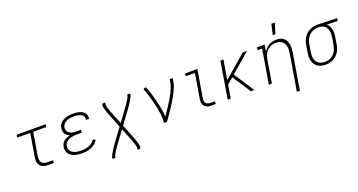

<svg xmlns="http://www.w3.org/2000/svg" viewBox="-50 -1540 4750 2547"><g transform="rotate(-20 2325.0 -266.5)"><path d="M380 0Q359 0 339 -3.5Q319 -7 301.5 -16Q284 -25 271 -40Q258 -55 251.5 -73.5Q245 -92 245 -113Q245 -134 248 -155L303 -482H120L126 -520H534L528 -482H345L290 -155Q287 -132 289 -109.5Q291 -87 303 -70Q315 -53 336 -45.5Q357 -38 380 -38H461L462 0Z M861 8Q834 8 808 5.5Q782 3 758 -4.5Q734 -12 712.5 -25Q691 -38 676.5 -58Q662 -78 656.5 -103.5Q651 -129 655 -155Q659 -178 670.5 -199Q682 -220 701 -234.5Q720 -249 742 -258Q764 -267 786 -273Q767 -280 751 -292Q735 -304 724.5 -320.5Q714 -337 711 -358Q708 -379 712 -401Q716 -422 726.5 -442.5Q737 -463 754.5 -478Q772 -493 793 -503Q814 -513 835 -518.5Q856 -524 878 -526Q900 -528 921 -528Q944 -528 965.5 -526Q987 -524 1008 -518Q1029 -512 1047.5 -502Q1066 -492 1079.5 -476.5Q1093 -461 1099 -440Q1105 -419 1101 -397L1100 -390H1057L1058 -395Q1061 -411 1056.5 -426.5Q1052 -442 1041.5 -453.5Q1031 -465 1016.5 -472Q1002 -479 986.5 -483Q971 -487 954.5 -488.5Q938 -490 921 -490Q905 -490 887.5 -488.5Q870 -487 853.5 -483Q837 -479 820.5 -472Q804 -465 789.5 -454Q775 -443 766 -427Q757 -411 754 -394Q751 -377 754.5 -360Q758 -343 768 -330.5Q778 -318 793 -310Q808 -302 824 -297.5Q840 -293 857 -291.5Q874 -290 892 -290H951L944 -251H885Q866 -251 847.5 -249.5Q829 -248 810.5 -244.5Q792 -241 773 -234Q754 -227 737.5 -215Q721 -203 711 -186Q701 -169 698 -150Q694 -130 699 -110.5Q704 -91 716.5 -76.5Q729 -62 746 -53Q763 -44 781.5 -39Q800 -34 820.5 -32Q841 -30 862 -30Q888 -30 914.5 -33.5Q941 -37 966.5 -47Q992 -57 1015.5 -74.5Q1039 -92 1053 -116L1088 -98Q1071 -69 1044.5 -47.5Q1018 -26 987 -13.5Q956 -1 924 3.5Q892 8 861 8Z M1210 215 1213 197Q1216 181 1224 166Q1232 151 1240.5 136Q1249 121 1258 107Q1267 93 1276.5 78.5Q1286 64 1295.5 50Q1305 36 1315 23L1445 -155L1375 -332Q1369 -345 1363.5 -359Q1358 -373 1353.5 -386.5Q1349 -400 1344.5 -414Q1340 -428 1336 -442.5Q1332 -457 1329 -471.5Q1326 -486 1329 -502L1332 -520H1375L1372 -502Q1369 -487 1372 -473.5Q1375 -460 1378.5 -447Q1382 -434 1386 -421.5Q1390 -409 1394.5 -396Q1399 -383 1404 -370.5Q1409 -358 1414 -346L1475 -195L1589 -350Q1590 -352 1591.5 -354.5Q1593 -357 1595 -359Q1597 -362 1598.5 -364.5Q1600 -367 1603 -369V-370Q1611 -380 1618.5 -390.5Q1626 -401 1633.5 -412Q1641 -423 1647.5 -433.5Q1654 -444 1661 -455.5Q1668 -467 1674 -478.5Q1680 -490 1682 -502L1685 -520H1728L1725 -502Q1722 -486 1714 -471Q1706 -456 1697.5 -441Q1689 -426 1680 -412Q1671 -398 1661.5 -383.5Q1652 -369 1642.5 -355Q1633 -341 1623 -328L1493 -150L1563 27Q1569 40 1574 54Q1579 68 1584 81.5Q1589 95 1593.5 109Q1598 123 1602 137.5Q1606 152 1609 166.5Q1612 181 1609 197L1606 215H1563L1566 197Q1569 182 1566 168.5Q1563 155 1559.5 142Q1556 129 1551.5 116.5Q1547 104 1543 91Q1539 78 1534 65.5Q1529 53 1524 41L1463 -110L1349 45Q1348 47 1346.5 49.5Q1345 52 1343 54Q1341 57 1339 59.5Q1337 62 1335 64V65Q1327 75 1319.5 85.5Q1312 96 1304.5 107Q1297 118 1290.5 128.5Q1284 139 1277 150.5Q1270 162 1264 173.5Q1258 185 1256 197L1253 215Z M2015 0Q2020 -34 2018.5 -68Q2017 -102 2012.5 -135Q2008 -168 2001.5 -200.5Q1995 -233 1988 -265Q1981 -297 1972.5 -328.5Q1964 -360 1955 -391Q1946 -422 1935 -452.5Q1924 -483 1912 -513L1950 -528Q1973 -475 1990 -419.5Q2007 -364 2021.5 -307Q2036 -250 2047 -192Q2058 -134 2061 -73Q2083 -105 2104.5 -136Q2126 -167 2146.5 -199Q2167 -231 2187 -264Q2207 -297 2224 -330Q2241 -363 2255.5 -398Q2270 -433 2276 -468L2285 -520H2328L2319 -468Q2314 -436 2302 -405Q2290 -374 2275.5 -344Q2261 -314 2244.5 -284.5Q2228 -255 2210 -226Q2192 -197 2174 -168.5Q2156 -140 2136.5 -111.5Q2117 -83 2097.5 -55.5Q2078 -28 2058 0Z M2685 0Q2666 0 2648.5 -3Q2631 -6 2616 -14.5Q2601 -23 2589.5 -36Q2578 -49 2572.5 -65.5Q2567 -82 2567 -100.5Q2567 -119 2570 -137L2628 -482H2501L2500 -520H2676L2611 -131Q2608 -113 2610 -95Q2612 -77 2622.5 -63.5Q2633 -50 2649.5 -44Q2666 -38 2684 -38H2747V0Z M2915 0 3001 -520H3044L2998 -246L3316 -520H3377L3105 -285L3291 0H3242L3073 -258L2988 -184L2958 0Z M3813 215 3899 -301Q3902 -324 3903 -347Q3904 -370 3899.5 -392Q3895 -414 3885 -433Q3875 -452 3857.5 -465.5Q3840 -479 3818 -484.5Q3796 -490 3773 -490Q3752 -490 3729.5 -485.5Q3707 -481 3687 -470Q3667 -459 3650 -442.5Q3633 -426 3621.5 -406.5Q3610 -387 3603 -366Q3596 -345 3592 -323L3539 0H3496L3576 -482H3514L3513 -520H3625L3609 -422Q3623 -447 3643 -468Q3663 -489 3687.5 -502.5Q3712 -516 3739 -522Q3766 -528 3792 -528Q3820 -528 3847 -521Q3874 -514 3894 -497Q3914 -480 3925.5 -456Q3937 -432 3942 -405.5Q3947 -379 3946 -351Q3945 -323 3940 -294L3856 215ZM3769 -600 3804 -748H3852L3807 -600Z M4299 8Q4269 8 4240 2Q4211 -4 4188.5 -19.5Q4166 -35 4150 -58Q4134 -81 4126.5 -108.5Q4119 -136 4119.5 -166Q4120 -196 4125 -226L4142 -326Q4146 -352 4155 -378Q4164 -404 4179 -427.5Q4194 -451 4215.5 -470.5Q4237 -490 4262 -502.5Q4287 -515 4313.5 -521.5Q4340 -528 4366 -528H4381L4649 -520L4643 -482L4490 -486Q4510 -471 4522.5 -448.5Q4535 -426 4540.5 -401Q4546 -376 4545.5 -349Q4545 -322 4540 -294L4524 -194Q4520 -168 4511 -142Q4502 -116 4487.5 -92Q4473 -68 4451.5 -48Q4430 -28 4405 -15Q4380 -2 4352.5 3Q4325 8 4299 8ZM4300 -30Q4321 -30 4343 -34.5Q4365 -39 4386 -50.5Q4407 -62 4424 -79Q4441 -96 4452.5 -116Q4464 -136 4471 -157.5Q4478 -179 4482 -201L4499 -301Q4502 -323 4503 -345Q4504 -367 4500 -387.5Q4496 -408 4487.5 -427Q4479 -446 4464 -460Q4449 -474 4429 -481Q4409 -488 4387 -489L4375 -490H4364Q4342 -490 4320.5 -484Q4299 -478 4278.5 -467Q4258 -456 4241.5 -439.5Q4225 -423 4213 -403Q4201 -383 4194 -362Q4187 -341 4184 -319L4167 -219Q4163 -196 4162.5 -172.5Q4162 -149 4167 -127Q4172 -105 4183.5 -86Q4195 -67 4213 -54Q4231 -41 4253.5 -35.5Q4276 -30 4300 -30Z"/></g></svg>

Font: Iosevka Etoile Extralight
Style: Italic
Weight: 200
Italic angle: -9°
Designer: Belleve Invis
Foundry: Belleve Invis
Version: Version 22.1.2; ttfautohint (v1.8.4)